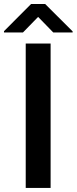

<svg xmlns="http://www.w3.org/2000/svg" viewBox="-46 -925 378 945"><path d="M203.1 -710.9V0H80.6V-710.9ZM176.3 -905.3 311.5 -770.5V-765.1H216.3L141.6 -841.8L66.9 -765.1H-26.4V-771.5L106.9 -905.3Z"/></svg>

Font: Vazirmatn UI FD Medium
Style: Regular
Weight: 500
Designer: Saber Rastikerdar
Foundry: Saber Rastikerdar
Version: Version 33.003